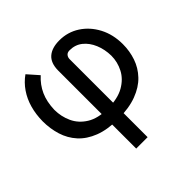

<svg xmlns="http://www.w3.org/2000/svg" viewBox="-189 -730 1110 1110"><g transform="rotate(-45 366.5 -174.5)"><path d="M315.9 204.1V-434.6Q316.4 -495.1 349.6 -523.9Q382.8 -552.7 443.8 -552.7Q512.2 -552.7 567.6 -516.8Q623 -481 655.8 -418.7Q688.5 -356.4 688.5 -277.3Q688.5 -220.7 670.9 -169.2Q653.3 -117.7 615 -77.4Q576.7 -37.1 514.4 -13.7Q452.1 9.8 362.8 9.8Q275.4 9.8 214.6 -13.9Q153.8 -37.6 116.2 -79.1Q78.6 -120.6 61.8 -174.8Q44.9 -229 44.9 -289.1Q45.4 -345.7 59.3 -395.3Q73.2 -444.8 100.6 -484.9Q127.9 -524.9 167 -552.7L225.6 -486.3Q184.6 -449.2 163.1 -401.4Q141.6 -353.5 139.6 -289.1Q139.6 -233.9 162.1 -185.1Q184.6 -136.2 233.9 -105.7Q283.2 -75.2 362.8 -75.2Q444.3 -75.2 495.4 -104.2Q546.4 -133.3 570.3 -179.7Q594.2 -226.1 594.2 -277.3Q593.3 -329.6 575 -373.5Q556.6 -417.5 523.9 -443.8Q491.2 -470.2 445.3 -470.2Q427.2 -470.2 418.2 -459.5Q409.2 -448.7 409.2 -433.1V204.1Z"/></g></svg>

Font: Inter Cardless Tabular
Style: Regular
Weight: 400
Designer: Rasmus Andersson
Foundry: rsms
Version: Version 4.000;git-4fc901f